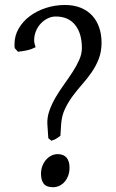

<svg xmlns="http://www.w3.org/2000/svg" viewBox="-20 -743 473 782"><path d="M393.6 -568.8Q393.6 -532.2 382.1 -502.9Q370.6 -473.6 353 -448.2Q335.4 -422.9 314.9 -399.7Q294.4 -376.5 276.1 -351.8Q257.8 -327.1 244.6 -299.3Q231.4 -271.5 229 -236.8L226.1 -189.9Q216.8 -183.1 209.7 -178.5Q202.6 -173.8 189 -169.9L176.8 -180.2L172.9 -236.8Q171.4 -264.6 181.2 -292.2Q190.9 -319.8 206.5 -346.4Q222.2 -373 241 -399.2Q259.8 -425.3 275.9 -450.2Q292 -475.1 302.7 -499.3Q313.5 -523.4 313.5 -546.9Q313.5 -607.4 285.9 -641.6Q258.3 -675.8 207 -675.8Q189.5 -675.8 173.6 -667.7Q157.7 -659.7 145.5 -646.5Q133.3 -633.3 126.2 -615.7Q119.1 -598.1 119.1 -579.1Q119.1 -572.3 120.8 -564.9Q122.6 -557.6 125 -550.8Q109.4 -542.5 92.3 -538.6Q75.2 -534.7 53.2 -532.2L40 -546.9Q39.1 -550.8 39.1 -554.7V-563Q39.1 -597.2 55.9 -626.5Q72.8 -655.8 101.3 -677.2Q129.9 -698.7 167 -710.7Q204.1 -722.7 245.1 -722.7Q280.8 -722.7 308.6 -711.4Q336.4 -700.2 355.2 -679.9Q374 -659.7 383.8 -631.3Q393.6 -603 393.6 -568.8ZM263.2 -60.1Q263.2 -43 258.1 -28.6Q252.9 -14.2 243.9 -3.4Q234.9 7.3 222.4 13.4Q210 19.5 195.8 19.5Q169.4 19.5 158.2 5.4Q147 -8.8 147 -35.2Q147 -51.8 152.3 -66.2Q157.7 -80.6 167 -91.6Q176.3 -102.5 188.7 -108.9Q201.2 -115.2 214.8 -115.2Q239.3 -115.2 251.2 -100.8Q263.2 -86.4 263.2 -60.1Z"/></svg>

Font: Gentium Plus Cyr
Style: Regular
Weight: 400
Designer: J. Victor Gaultney, Annie Olsen, Iska Routamaa, Becca Hirsbrunner
Foundry: SIL International
Version: Version 5.000